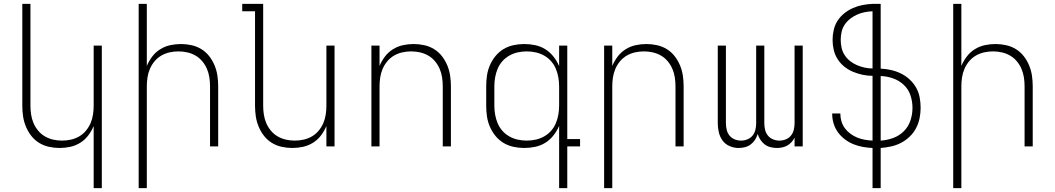

<svg xmlns="http://www.w3.org/2000/svg" viewBox="-20 -755 5440 990"><path d="M463 215V-105Q452 -79 435 -56.5Q418 -34 394 -19Q370 -4 342.5 2Q315 8 287 8Q260 8 232.5 2Q205 -4 181.5 -18.5Q158 -33 141 -55Q124 -77 113.5 -102.5Q103 -128 99 -155Q95 -182 95 -210V-735H137V-210Q137 -187 140.5 -164Q144 -141 153 -120Q162 -99 177 -81Q192 -63 212 -51.5Q232 -40 254.5 -35Q277 -30 300 -30Q323 -30 345.5 -35Q368 -40 388 -51.5Q408 -63 423 -81Q438 -99 447 -120Q456 -141 459.5 -164Q463 -187 463 -210V-520H505V215Z M695 215V-735H737V-415Q748 -441 765 -463.5Q782 -486 806 -501Q830 -516 857.5 -522Q885 -528 913 -528Q940 -528 967.5 -522Q995 -516 1018.5 -501.5Q1042 -487 1059 -465Q1076 -443 1086.5 -417.5Q1097 -392 1101 -365Q1105 -338 1105 -310V0H1063V-310Q1063 -333 1059.5 -356Q1056 -379 1047 -400Q1038 -421 1023 -439Q1008 -457 988 -468.5Q968 -480 945.5 -485Q923 -490 900 -490Q877 -490 854.5 -485Q832 -480 812 -468.5Q792 -457 777 -439Q762 -421 753 -400Q744 -379 740.5 -356Q737 -333 737 -310V215Z M1487 8Q1460 8 1432.5 2Q1405 -4 1381.5 -18.5Q1358 -33 1341 -55Q1324 -77 1313.5 -102.5Q1303 -128 1299 -155Q1295 -182 1295 -210V-697H1229V-735H1337V-210Q1337 -187 1340.5 -164Q1344 -141 1353 -120Q1362 -99 1377 -81Q1392 -63 1412 -51.5Q1432 -40 1454.5 -35Q1477 -30 1500 -30Q1523 -30 1545.5 -35Q1568 -40 1588 -51.5Q1608 -63 1623 -81Q1638 -99 1647 -120Q1656 -141 1659.5 -164Q1663 -187 1663 -210V-520H1705V0H1663V-105Q1652 -79 1635 -56.5Q1618 -34 1594 -19Q1570 -4 1542.5 2Q1515 8 1487 8Z M1895 0V-520H1937V-415Q1948 -441 1965 -463.5Q1982 -486 2006 -501Q2030 -516 2057.5 -522Q2085 -528 2113 -528Q2140 -528 2167.5 -522Q2195 -516 2218.5 -501.5Q2242 -487 2259 -465Q2276 -443 2286.5 -417.5Q2297 -392 2301 -365Q2305 -338 2305 -310V0H2263V-310Q2263 -333 2259.5 -356Q2256 -379 2247 -400Q2238 -421 2223 -439Q2208 -457 2188 -468.5Q2168 -480 2145.5 -485Q2123 -490 2100 -490Q2077 -490 2054.5 -485Q2032 -480 2012 -468.5Q1992 -457 1977 -439Q1962 -421 1953 -400Q1944 -379 1940.5 -356Q1937 -333 1937 -310V0Z M2696 -30Q2719 -30 2742 -35Q2765 -40 2785.5 -51.5Q2806 -63 2821.5 -80.5Q2837 -98 2846 -119.5Q2855 -141 2859 -164Q2863 -187 2863 -210V-310Q2863 -333 2859 -356Q2855 -379 2846 -400.5Q2837 -422 2821.5 -439.5Q2806 -457 2785.5 -468.5Q2765 -480 2742 -485Q2719 -490 2696 -490Q2673 -490 2650 -485Q2627 -480 2606.5 -468.5Q2586 -457 2570.5 -439.5Q2555 -422 2546 -400.5Q2537 -379 2533 -356Q2529 -333 2529 -310V-210Q2529 -187 2533 -164Q2537 -141 2546 -119.5Q2555 -98 2570.5 -80.5Q2586 -63 2606.5 -51.5Q2627 -40 2650 -35Q2673 -30 2696 -30ZM2863 215V-106Q2852 -80 2834 -57Q2816 -34 2792 -19Q2768 -4 2740 2Q2712 8 2683 8Q2655 8 2627.5 2Q2600 -4 2576.5 -18Q2553 -32 2535 -54Q2517 -76 2506 -101.5Q2495 -127 2491 -154.5Q2487 -182 2487 -210V-310Q2487 -338 2491 -365.5Q2495 -393 2506 -418.5Q2517 -444 2535 -466Q2553 -488 2576.5 -502Q2600 -516 2627.5 -522Q2655 -528 2683 -528Q2712 -528 2740 -522Q2768 -516 2792 -501Q2816 -486 2834 -463Q2852 -440 2863 -414V-520H2905V-38H2971V0H2905V215Z M3095 215V-520H3137V-415Q3148 -441 3165 -463.5Q3182 -486 3206 -501Q3230 -516 3257.5 -522Q3285 -528 3313 -528Q3340 -528 3367.5 -522Q3395 -516 3418.5 -501.5Q3442 -487 3459 -465Q3476 -443 3486.5 -417.5Q3497 -392 3501 -365Q3505 -338 3505 -310V0H3463V-310Q3463 -333 3459.5 -356Q3456 -379 3447 -400Q3438 -421 3423 -439Q3408 -457 3388 -468.5Q3368 -480 3345.5 -485Q3323 -490 3300 -490Q3277 -490 3254.5 -485Q3232 -480 3212 -468.5Q3192 -457 3177 -439Q3162 -421 3153 -400Q3144 -379 3140.5 -356Q3137 -333 3137 -310V215Z M3788 8Q3765 8 3742.5 -1.5Q3720 -11 3706 -30Q3692 -49 3686.5 -72.5Q3681 -96 3681 -119V-520H3723V-119Q3723 -103 3727 -86Q3731 -69 3741.5 -56Q3752 -43 3768 -36.5Q3784 -30 3801 -30Q3818 -30 3834 -36.5Q3850 -43 3860.5 -56Q3871 -69 3875 -86Q3879 -103 3879 -119V-520H3921V-119Q3921 -103 3925 -86Q3929 -69 3939.5 -56Q3950 -43 3966 -36.5Q3982 -30 3999 -30Q4016 -30 4032 -36.5Q4048 -43 4058.5 -56Q4069 -69 4073 -86Q4077 -103 4077 -119V-520H4119V0H4077V-45Q4071 -33 4061.5 -22.5Q4052 -12 4040 -5Q4028 2 4014 5Q4000 8 3986 8Q3970 8 3953.5 4Q3937 0 3923.5 -10Q3910 -20 3901 -34Q3892 -48 3887 -64Q3882 -48 3873 -34Q3864 -20 3850.5 -10Q3837 0 3821 4Q3805 8 3788 8Z M4479 215V8Q4454 7 4429 2.5Q4404 -2 4380.5 -11.5Q4357 -21 4336.5 -36.5Q4316 -52 4301 -72.5Q4286 -93 4278.5 -117.5Q4271 -142 4271 -167V-170H4313V-168Q4313 -148 4319 -128.5Q4325 -109 4337 -93Q4349 -77 4365.5 -65Q4382 -53 4400.5 -45.5Q4419 -38 4439 -34.5Q4459 -31 4479 -30V-364Q4453 -364 4427.5 -369.5Q4402 -375 4378 -385Q4354 -395 4333.5 -411.5Q4313 -428 4299 -450Q4285 -472 4279 -497.5Q4273 -523 4273 -549Q4273 -575 4279 -601Q4285 -627 4299 -648.5Q4313 -670 4333.5 -686.5Q4354 -703 4378 -713.5Q4402 -724 4427.5 -729Q4453 -734 4479 -735H4521V-401Q4548 -400 4574.5 -394Q4601 -388 4625.5 -376Q4650 -364 4670 -345.5Q4690 -327 4703.5 -303.5Q4717 -280 4722 -253Q4727 -226 4727 -199Q4727 -172 4721.5 -145Q4716 -118 4703 -93.5Q4690 -69 4670 -50Q4650 -31 4626 -18.5Q4602 -6 4575 0Q4548 6 4521 8V215ZM4479 -402V-697Q4458 -696 4438 -692Q4418 -688 4399 -679.5Q4380 -671 4363.5 -658Q4347 -645 4335.5 -628Q4324 -611 4319.5 -590.5Q4315 -570 4315 -549Q4315 -529 4319.5 -508.5Q4324 -488 4335.5 -470.5Q4347 -453 4363.5 -440Q4380 -427 4399 -419Q4418 -411 4438 -406.5Q4458 -402 4479 -402ZM4521 -30Q4554 -32 4585.5 -43.5Q4617 -55 4640.5 -78.5Q4664 -102 4674.5 -134Q4685 -166 4685 -199Q4685 -232 4674.5 -263.5Q4664 -295 4640 -317.5Q4616 -340 4584.5 -351Q4553 -362 4521 -363Z M4895 215V-735H4937V-415Q4948 -441 4965 -463.5Q4982 -486 5006 -501Q5030 -516 5057.5 -522Q5085 -528 5113 -528Q5140 -528 5167.5 -522Q5195 -516 5218.5 -501.5Q5242 -487 5259 -465Q5276 -443 5286.5 -417.5Q5297 -392 5301 -365Q5305 -338 5305 -310V0H5263V-310Q5263 -333 5259.5 -356Q5256 -379 5247 -400Q5238 -421 5223 -439Q5208 -457 5188 -468.5Q5168 -480 5145.5 -485Q5123 -490 5100 -490Q5077 -490 5054.5 -485Q5032 -480 5012 -468.5Q4992 -457 4977 -439Q4962 -421 4953 -400Q4944 -379 4940.5 -356Q4937 -333 4937 -310V215Z"/></svg>

Font: Iosevka Extralight Extended
Style: Regular
Weight: 200
Width: 7
Monospace: yes
Designer: Belleve Invis
Foundry: Belleve Invis
Version: Version 32.5.0; ttfautohint (v1.8.4)